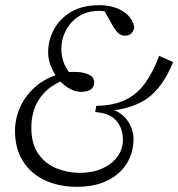

<svg xmlns="http://www.w3.org/2000/svg" viewBox="-20 -706 689 742"><path d="M279 16Q207 16 153 -9.5Q99 -35 68.5 -83.5Q38 -132 38 -200Q38 -246 56.5 -289Q75 -332 112 -366.5Q149 -401 203 -418L199 -407Q183 -433 174.5 -456.5Q166 -480 166 -504Q166 -549 187.5 -590.5Q209 -632 253 -659Q297 -686 366 -686Q396 -686 424 -677Q452 -668 472.5 -649Q493 -630 499 -601Q497 -588 488.5 -578Q480 -568 463 -568Q447 -568 435.5 -579.5Q424 -591 412 -613L378 -674L434 -644Q417 -652 399.5 -658Q382 -664 363 -664Q317 -664 284 -642.5Q251 -621 234 -587.5Q217 -554 217 -517Q217 -494 224.5 -469.5Q232 -445 253 -419L237 -426Q251 -428 258 -428Q265 -428 271 -428Q301 -428 322.5 -418Q344 -408 344 -388Q344 -370 331 -360.5Q318 -351 292 -351Q272 -351 250.5 -362.5Q229 -374 206 -398L222 -395Q176 -375 149.5 -346Q123 -317 112 -283Q101 -249 101 -213Q101 -150 128 -111.5Q155 -73 198 -55.5Q241 -38 288 -38Q337 -38 374.5 -54.5Q412 -71 433.5 -100Q455 -129 455 -166Q455 -210 429.5 -239.5Q404 -269 348 -273L352 -297Q419 -298 464.5 -320Q510 -342 541 -385Q572 -428 595 -490L649 -466Q610 -370 551.5 -327.5Q493 -285 396 -277L394 -287Q428 -282 450.5 -263.5Q473 -245 484.5 -220Q496 -195 496 -169Q496 -129 481 -95Q466 -61 437.5 -36Q409 -11 369 2.5Q329 16 279 16Z"/></svg>

Font: Source Serif 4 60pt
Style: Italic
Weight: 400
Italic angle: -12°
Version: Version 4.004;hotconv 1.0.116;makeotfexe 2.5.65601